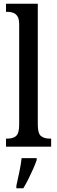

<svg xmlns="http://www.w3.org/2000/svg" viewBox="-20 -780 304 1021"><path d="M12 0V-43H22Q49 -43 65.5 -57Q82 -71 82 -117V-650Q82 -679 73 -693Q64 -707 50 -712Q36 -717 22 -717H12V-760H181V-117Q181 -71 197.5 -57Q214 -43 243 -43H252V0ZM67 208Q74 175 82.5 136Q91 97 95 61H175V71Q168 92 156 119Q144 146 130.5 173Q117 200 104 221H67Z"/></svg>

Font: Noto Serif Myanmar ExtraCondensed Medium
Style: Regular
Weight: 500
Width: 2
Designer: Ben Mitchell and the Monotype Design Team
Foundry: Monotype Imaging Inc.
Version: Version 2.106; ttfautohint (v1.8.4.7-5d5b)